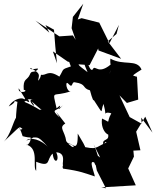

<svg xmlns="http://www.w3.org/2000/svg" viewBox="-83 -889 842 1035"><path d="M238 -256C185 -306 222 -285 259 -324C199 -261 273 -351 222 -305C198 -413 198 -361 301 -398C276 -386 265 -460 285 -438C313 -407 300 -452 322 -445C385 -436 358 -414 402 -402C403 -400 417 -341 423 -349C480 -264 456 -283 475 -329C501 -232 460 -297 517 -278C486 -224 521 -225 467 -250C456 -175 519 -146 497 -176C515 -121 464 -148 474 -109C507 -156 476 -73 494 -122C424 -94 449 -78 344 -103C393 -66 389 -82 336 -169C338 -54 307 -124 276 -118C335 -106 319 -70 274 -128C267 -183 231 -201 269 -223L220 -286ZM649 -454C674 -501 586 -456 680 -514C655 -573 583 -533 512 -573C507 -505 542 -524 520 -546C507 -471 498 -474 528 -554C445 -474 431 -546 417 -515C400 -497 385 -578 384 -551C366 -558 367 -551 389 -500C330 -546 339 -533 345 -564C277 -584 280 -581 299 -531C245 -513 264 -519 237 -476C175 -516 168 -480 138 -486C129 -436 97 -470 132 -387C96 -484 169 -476 81 -523C74 -502 152 -537 109 -505C95 -500 85 -507 78 -487C64 -454 40 -469 45 -405C78 -398 12 -378 18 -413C75 -324 37 -364 99 -351C46 -361 133 -281 87 -343C165 -273 140 -307 126 -295C159 -264 125 -302 144 -289C48 -350 36 -335 58 -346C101 -318 46 -391 46 -339C65 -370 -7 -366 -36 -315C20 -346 -23 -349 11 -340C4 -288 2 -240 4 -256C-13 -229 -27 -160 -63 -125C31 -212 18 -210 38 -194C12 -178 15 -233 39 -155C127 -130 101 -183 183 -88C139 -141 78 -150 59 -132C97 -138 116 -167 82 -152C87 -117 55 -100 61 -109C130 -87 90 11 112 32V-17C195 16 165 -29 201 -61C208 3 242 -22 220 -68C281 -65 245 4 259 1C291 -27 244 -5 257 20C352 33 375 45 428 62C428 48 392 -31 425 -13C442 34 444 -40 435 -41C424 -61 401 11 480 -38C429 -29 463 -37 404 -147L457 -40L419 -68L439 30L488 126L463 121C525 117 587 114 649 110L608 19L639 -45L636 -77L674 -79L651 -179L700 -260L739 -174L678 -255L681 -222L616 -258L561 -375L601 -334L662 -352L655 -483ZM162 -754 208 -729 215 -640 224 -548 202 -612 282 -557 344 -542 400 -538 452 -639 428 -736 448 -617 570 -572 498 -666 545 -706 558 -755 507 -656 452 -767 357 -791 336 -784 366 -869 310 -798 303 -737 325 -674 310 -698 237 -693 108 -778 183 -713Z"/></svg>

Font: Hussar Lance
Style: ExBd
Weight: 700
Foundry: Cannot Into Space Fonts, PlusOne Fonts
Version: Version 2.270